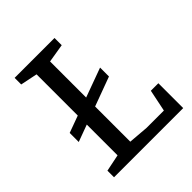

<svg xmlns="http://www.w3.org/2000/svg" viewBox="-181 -766 885 885"><g transform="rotate(-45 261.5 -324.0)"><path d="M55 -230V-289L367 -403V-345ZM55 0V-43L138 -60V-588L55 -605V-648H315V-601L224 -586V-63L322 -55H435L457 -162H506V0Z"/></g></svg>

Font: Faustina Light
Style: Regular
Weight: 400
Version: Version 1.200